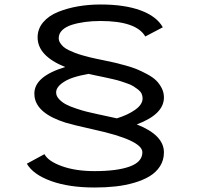

<svg xmlns="http://www.w3.org/2000/svg" viewBox="-20 -726 890 855"><path d="M710 -47.5Q710 -13 692.8 14Q675.5 41 646.8 58.5Q618 76 577.8 87.8Q537.5 99.5 494.2 104.2Q451 109 401.5 109Q287 109 207.5 80.2Q128 51.5 99.5 3L178 -39.5Q194.5 -8 255.5 14Q316.5 36 401.5 36Q501.5 36 557.8 15.5Q614 -5 614 -48Q614 -102 396 -149.5Q302 -170.5 271.5 -180Q145 -220 134 -294.5Q133 -301.5 133 -309.5Q133 -386 270.5 -427.5Q147.5 -477 147.5 -559.5Q147.5 -597.5 172.2 -626.8Q197 -656 238.5 -672.8Q280 -689.5 328 -697.8Q376 -706 428 -706Q534.5 -706 606 -679.8Q677.5 -653.5 705 -604.5L627 -563.5Q587 -632.5 427.5 -632.5Q391 -632.5 359 -628.2Q327 -624 300 -615.5Q273 -607 257.2 -591.8Q241.5 -576.5 241.5 -556Q241.5 -545 247.8 -535Q254 -525 263 -517.2Q272 -509.5 287 -502.2Q302 -495 315.2 -490Q328.5 -485 347.8 -479.5Q367 -474 379.5 -471Q392 -468 410.5 -464Q417.5 -462.5 445.2 -456.8Q473 -451 490.8 -447Q508.5 -443 539 -434.5Q569.5 -426 590 -417.5Q610.5 -409 635.2 -395.8Q660 -382.5 674.8 -368.2Q689.5 -354 699.8 -334.2Q710 -314.5 710 -292Q710 -217 589 -172Q710 -124.5 710 -47.5ZM415 -217.5Q495.5 -200 500.5 -199Q550.5 -214.5 582.8 -237.8Q615 -261 615 -288Q615 -299 610.5 -308.8Q606 -318.5 595.8 -326.5Q585.5 -334.5 575.5 -341Q565.5 -347.5 548 -353.8Q530.5 -360 518.5 -364Q506.5 -368 485.2 -373Q464 -378 453 -380.2Q442 -382.5 421 -387Q407.5 -389.5 401.5 -391Q389 -394 374.5 -397Q336.5 -390.5 305.8 -380.5Q275 -370.5 252.5 -352.8Q230 -335 230 -314Q230 -298.5 242.8 -284.8Q255.5 -271 273.2 -261.5Q291 -252 318.8 -242.8Q346.5 -233.5 366.8 -228.5Q387 -223.5 415 -217.5Z"/></svg>

Font: League Mono Wide
Style: Regular
Weight: 400
Width: 8
Designer: Tyler Finck
Foundry: The League of Moveable Type / Tyler Finck
Version: Version 2.210